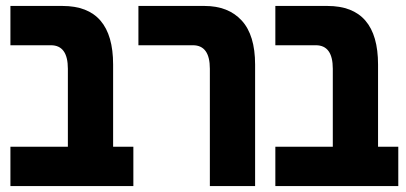

<svg xmlns="http://www.w3.org/2000/svg" viewBox="-20 -625 1365 645"><path d="M428 -132H360V-408Q360 -605 190 -605H15V-473H151Q208 -473 208 -394V-132H15V0H428Z M685 0H837V-408Q837 -507 792 -556Q747 -605 667 -605H445V-473H628Q685 -473 685 -394Z M1318 -132H1250V-408Q1250 -605 1080 -605H905V-473H1041Q1098 -473 1098 -394V-132H905V0H1318Z"/></svg>

Font: Noto Sans Hebrew ExtraCondensed Extra
Style: Regular
Weight: 800
Width: 3
Designer: Monotype Design Team
Foundry: Monotype Imaging Inc.
Version: Version 1.902